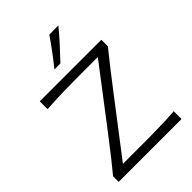

<svg xmlns="http://www.w3.org/2000/svg" viewBox="-274 -1092 1214 1214"><g transform="rotate(-45 333.5 -485.0)"><path d="M50.5 0V-50Q79.5 -84.5 115.8 -130.5Q152 -176.5 188.8 -224.2Q225.5 -272 256.5 -312L515.5 -651.5H347.5Q282.5 -651.5 209.5 -649.8Q136.5 -648 58 -643V-713H608.5V-654.5Q561 -596 514.2 -536Q467.5 -476 421 -415L150 -61.5H302.5Q348.5 -61.5 405 -62Q461.5 -62.5 516.2 -64.5Q571 -66.5 612.5 -70V0ZM266 -789.5Q301.5 -834 334.8 -878.8Q368 -923.5 399 -968.5L480.5 -969.5Q443 -923.5 402.5 -879.2Q362 -835 320 -790.5Z"/></g></svg>

Font: Commissioner Flair Light
Style: Regular
Weight: 300
Designer: Kostas Bartsokas
Foundry: Kostas Bartsokas
Version: Version 1.000; ttfautohint (v1.8.3)